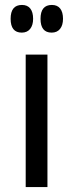

<svg xmlns="http://www.w3.org/2000/svg" viewBox="-20 -757 298 777"><path d="M84 0V-536H172V0ZM68 -625Q23 -625 23 -681Q23 -737 69 -737Q91 -737 102.5 -722.5Q114 -708 114 -681Q114 -655 102 -640Q90 -625 68 -625ZM189 -625Q144 -625 144 -681Q144 -737 190 -737Q212 -737 223.5 -722.5Q235 -708 235 -681Q235 -655 223 -640Q211 -625 189 -625Z"/></svg>

Font: Noto Sans Ambassadori
Style: Regular
Weight: 400
Designer: Monotype Design Team
Foundry: Monotype Imaging Inc.
Version: Version 2.013